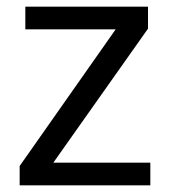

<svg xmlns="http://www.w3.org/2000/svg" viewBox="-20 -556 510 576"><path d="M431 0H39V-58L327 -468H56V-536H424V-470L140 -68H431Z"/></svg>

Font: ukannada85
Style: Book
Weight: 400
Designer: Jelle Bosma - Monotype Design Team
Foundry: Monotype Imaging Inc.
Version: Version 2.003